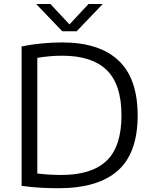

<svg xmlns="http://www.w3.org/2000/svg" viewBox="-20 -966 788 991"><path d="M282 5.5Q236 5.5 190.5 3Q145 0.5 91.5 -6.5V-726Q140 -736.5 195.2 -741.8Q250.5 -747 300 -747Q492.5 -747 591.5 -654Q690.5 -561 690.5 -370Q690.5 -176 588 -85.2Q485.5 5.5 282 5.5ZM298 -63Q453 -63 530 -136.2Q607 -209.5 607 -370.5Q607 -530 530.8 -604.2Q454.5 -678.5 301.5 -678.5Q271 -678.5 238.5 -675.8Q206 -673 172.5 -667.5V-70.5Q200 -67 229.8 -65Q259.5 -63 298 -63ZM301.5 -804.5 166.5 -945.5H240L338.5 -840L437 -945.5H510.5L375.5 -804.5Z"/></svg>

Font: Encode Sans Semi Expanded
Style: Regular
Weight: 400
Width: 6
Designer: Multiple Designers
Foundry: Impallari Type
Version: Version 3.000; ttfautohint (v1.8.3) -l 8 -r 50 -G 200 -x 14 